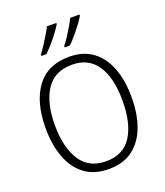

<svg xmlns="http://www.w3.org/2000/svg" viewBox="-169 -1061 1019 1184"><g transform="rotate(-20 340.5 -469.0)"><path d="M622 -358Q622 -252 592 -169Q562 -86 499.5 -38Q437 10 341 10Q243 10 180.5 -38.5Q118 -87 88 -170.5Q58 -254 58 -359Q58 -529 130 -627Q202 -725 343 -725Q436 -725 498 -679Q560 -633 591 -550.5Q622 -468 622 -358ZM118 -358Q118 -212 173 -126.5Q228 -41 341 -41Q454 -41 508 -125.5Q562 -210 562 -358Q562 -509 507 -591Q452 -673 343 -673Q229 -673 173.5 -588.5Q118 -504 118 -358ZM494 -940Q483 -920 462 -892Q441 -864 417 -835.5Q393 -807 372 -788H339V-797Q355 -817 373 -844.5Q391 -872 407.5 -900Q424 -928 434 -948H494ZM342 -940Q330 -920 309.5 -892Q289 -864 264.5 -836Q240 -808 219 -788H186V-797Q202 -818 220 -845.5Q238 -873 254.5 -900.5Q271 -928 281 -948H342Z"/></g></svg>

Font: Noto Sans Gurmukhi UI SemiCondensed Light
Style: Regular
Weight: 300
Width: 4
Designer: Jelle Bosma - Monotype Design Team
Foundry: Monotype Imaging Inc.
Version: Version 2.004; ttfautohint (v1.8.4.7-5d5b)